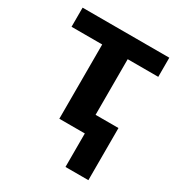

<svg xmlns="http://www.w3.org/2000/svg" viewBox="-176 -661 902 972"><g transform="rotate(30 275.0 -175.0)"><path d="M529.8 -545.9V-434.1H351.1V-108.9H484.9V195.8H351.1V0H202.1V-434.1H22.9V-545.9Z"/></g></svg>

Font: Open Sans
Style: Bold
Weight: 700
Designer: Monotype Design Team
Foundry: Monotype Imaging Inc.
Version: Version 3.000; ttfautohint (v1.8.4)